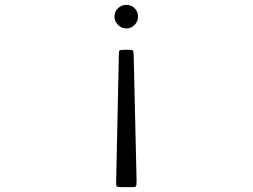

<svg xmlns="http://www.w3.org/2000/svg" viewBox="-20 -703 1040 790"><path d="M483 67Q473 67 468 66.5Q463 66 460.5 63.5Q458 61 458 56Q458 51 458 41L469 -476Q469 -493 472 -495.5Q475 -498 492 -498H508Q524 -498 526.5 -495.5Q529 -493 530 -477L542 41Q542 51 541.5 56Q541 61 539 63.5Q537 66 532 66.5Q527 67 517 67ZM548 -635Q548 -615 534 -600.5Q520 -586 500 -586Q480 -586 465.5 -600.5Q451 -615 451 -635Q451 -655 465.5 -669Q480 -683 500 -683Q520 -683 534 -669Q548 -655 548 -635Z"/></svg>

Font: NanumGothicCoding
Style: Regular
Weight: 400
Monospace: yes
Designer: Kwon Bruce; Nicolas Noh; Sung-woo Choi; Go-un Cha; Soo-hyun Park;
Foundry: NHN Corporation
Version: Version 2.000;PS 1;hotconv 1.0.49;makeotf.lib2.0.14853